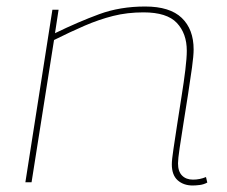

<svg xmlns="http://www.w3.org/2000/svg" viewBox="-20 -560 698 590"><path d="M141 -530H160L149 -458Q221 -493 285 -516.5Q349 -540 426 -540Q502 -540 538.5 -505Q575 -470 575 -408Q575 -389 570 -352.5Q565 -316 558 -271Q551 -226 544 -182.5Q537 -139 532 -105Q527 -71 527 -58Q527 -33 539.5 -20.5Q552 -8 573 -8Q594 -8 613 -16L617 1Q606 7 593.5 8.5Q581 10 572 10Q544 10 526 -6Q508 -22 508 -55Q508 -69 513 -102Q518 -135 524.5 -178Q531 -221 538 -264.5Q545 -308 549.5 -345Q554 -382 554 -404Q554 -457 523.5 -489.5Q493 -522 421 -522Q371 -522 327.5 -511Q284 -500 240 -481Q196 -462 146 -437L77 0H58Z"/></svg>

Font: Georama Extended Thin
Style: Italic
Weight: 100
Width: 7
Italic angle: -9°
Designer: Jean-Baptiste Levee
Foundry: Production Type
Version: Version 1.000